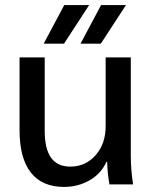

<svg xmlns="http://www.w3.org/2000/svg" viewBox="-20 -726 595 756"><path d="M57 -213V-500H156V-212Q156 -140 181 -105Q206 -70 257 -70Q317 -70 356.5 -115Q396 -160 396 -229V-500H495V-113Q495 -59 504 0H411Q403 -43 402 -89H399Q379 -43 333.5 -16.5Q288 10 232 10Q146 10 101.5 -46.5Q57 -103 57 -213ZM233 -706H331L232 -554H152ZM378 -706H476L377 -554H297Z"/></svg>

Font: Sarabun Medium
Style: Regular
Weight: 500
Designer: Suppakit Chalermlarp | Katatrad Co.,Ltd.
Foundry: Cadson Demak Co.,Ltd.
Version: Version 1.000; ttfautohint (v1.6)